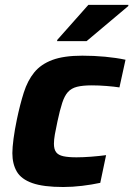

<svg xmlns="http://www.w3.org/2000/svg" viewBox="-20 -741 534 769"><path d="M233.2 8Q153.8 8 109.4 -7.7Q65 -23.4 47.2 -54Q29.5 -84.6 29.5 -127.8Q29.5 -149.6 34.2 -185.5Q39 -221.4 47.7 -263.1Q60.3 -323.3 75.4 -370.7Q90.5 -418.1 117 -450.8Q143.5 -483.5 189.5 -500.8Q235.5 -518 309.8 -518Q356.4 -518 401.1 -513.8Q445.8 -509.6 482.7 -501.7L458.4 -390.9Q438.6 -394 407.1 -396.6Q375.6 -399.1 347.5 -399.1Q311.4 -399.1 288.7 -393.4Q266 -387.7 252.2 -372.6Q238.5 -357.4 229.2 -328.9Q219.9 -300.5 210.2 -255Q203.7 -225 199.8 -203.1Q196 -181.2 196 -165.4Q196 -143.1 204.8 -131.4Q213.6 -119.7 233.6 -115.3Q253.5 -110.9 286.6 -110.9Q311.8 -110.9 345 -113.4Q378.2 -116 404.9 -119.6L381.6 -8.7Q347.8 -1.4 309 3.3Q270.1 8 233.2 8ZM208.5 -576.3 209.5 -581.3 333.9 -721.5H494.5L493.5 -716.5L326.9 -576.3Z"/></svg>

Font: Saira Thin
Style: Italic
Weight: 100
Italic angle: -12°
Designer: Hector Gatti with collaboration of the Omnibus-Type team
Foundry: Omnibus-Type
Version: Version 1.101